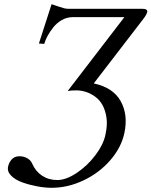

<svg xmlns="http://www.w3.org/2000/svg" viewBox="-20 -687 724 918"><path d="M304.2 -645H659.2Q673.8 -645 679.4 -641.1Q685.1 -637.2 684.1 -630.9Q681.2 -615.7 660.2 -589.8L428.2 -288.1Q520.5 -268.6 556.9 -203.6Q593.3 -138.7 574.7 -50.8Q560.1 17.6 508.1 78.1Q456.1 138.7 380.6 174.8Q305.2 210.9 227.1 210.9Q195.3 210.9 158.4 204.1Q121.6 197.3 87.6 185.3Q53.7 173.3 33.7 153.3Q13.7 133.3 18.6 109.9Q22.9 89.4 36.4 74.7Q49.8 60.1 73.2 60.1Q93.8 60.1 110.6 69.8Q127.4 79.6 133.8 95.2Q149.9 132.3 181.4 153.1Q212.9 173.8 253.9 173.8Q295.9 173.8 346.7 139.9Q397.5 106 435.8 55.4Q474.1 4.9 483.9 -42Q494.6 -89.4 489 -125.2Q483.4 -161.1 469.5 -185.8Q455.6 -210.4 433.6 -225.8Q411.6 -241.2 389.4 -248Q367.2 -254.9 345.2 -254.9Q318.4 -254.9 303.7 -252L574.7 -605H325.7Q299.3 -604.5 275.6 -591.1Q252 -577.6 235.4 -556.9Q218.8 -536.1 207.8 -515.9Q196.8 -495.6 191.4 -477.1L166 -479L226.6 -667Q232.4 -665.5 261.2 -655.3Q290 -645 304.2 -645Z"/></svg>

Font: Linux Biolinum G
Style: Italic
Weight: 400
Italic angle: -12°
Designer: Philipp H. Poll
Foundry: Philipp H. Poll
Version: Version 0.5.1